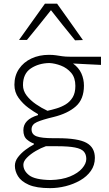

<svg xmlns="http://www.w3.org/2000/svg" viewBox="-20 -796 578 1019"><path d="M246 202.5Q173 202.5 132.5 184.5Q92 166.5 75.5 139.2Q59 112 59 84Q59 60 75.2 38.5Q91.5 17 114.8 -0.5Q138 -18 159.5 -29V-34.5Q143 -39 123.5 -55Q104 -71 104 -105Q104 -162 181.5 -185V-190.5Q160.5 -202 131 -223.5Q101.5 -245 79 -275.8Q56.5 -306.5 56.5 -346Q56.5 -394.5 80.8 -430.2Q105 -466 146.5 -485.5Q188 -505 240 -505Q261.5 -505 277.5 -502.5Q293.5 -500 310.5 -497.5Q327.5 -495 352 -495H516V-451.5Q478 -453.5 441 -455.2Q404 -457 367.5 -459Q398 -437 411.8 -406.5Q425.5 -376 425.5 -341.5Q425.5 -269.5 382.5 -231.5Q339.5 -193.5 264 -175Q205 -161 176.2 -148.2Q147.5 -135.5 147.5 -109.5Q147.5 -82.5 174 -72.5Q200.5 -62.5 263.5 -62.5H286Q394 -62.5 438.8 -38Q483.5 -13.5 483.5 42Q483.5 81 462.2 111Q441 141 405.8 161.2Q370.5 181.5 328.8 192Q287 202.5 246 202.5ZM232 -208Q255 -213 280.8 -220.8Q306.5 -228.5 329 -242.2Q351.5 -256 365.8 -279.5Q380 -303 380 -340Q380 -383.5 357.8 -409.5Q335.5 -435.5 303.5 -447.8Q271.5 -460 242 -461.5Q185 -460.5 143.5 -432.8Q102 -405 102 -344Q102 -314.5 121.2 -289.2Q140.5 -264 170.5 -243.2Q200.5 -222.5 232 -208ZM248 159.5Q309.5 158 351.8 140.5Q394 123 416 97.5Q438 72 438 47.5Q438 23.5 425 8.5Q412 -6.5 378 -13.2Q344 -20 280.5 -20H223.5Q197.5 -11 169.8 5.2Q142 21.5 123 40.8Q104 60 104 78Q104 110.5 134.8 134.2Q165.5 158 248 159.5ZM378.5 -582Q345.5 -622.5 313.5 -662.2Q281.5 -702 250.5 -742Q219.5 -703 187.8 -663.5Q156 -624 123 -584H81Q116 -633 150.2 -681Q184.5 -729 218.5 -776.5H283Q317 -729.5 351.2 -680.8Q385.5 -632 420 -583.5Z"/></svg>

Font: Commissioner Loud ExtraLight
Style: Regular
Weight: 200
Designer: Kostas Bartsokas
Foundry: Kostas Bartsokas
Version: Version 1.000; ttfautohint (v1.8.3)